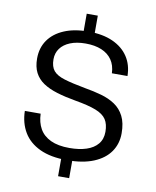

<svg xmlns="http://www.w3.org/2000/svg" viewBox="-96 -887 848 1046"><g transform="rotate(10 328.0 -364.5)"><path d="M330.6 -9.4Q240 -9.4 179.6 -37.7Q119.3 -66 89.3 -116.6Q59.3 -167.1 57.9 -234H145.4Q146.9 -186 166.8 -150.9Q186.7 -115.7 227.7 -96.4Q268.7 -77.1 332 -77.1Q385.1 -77.1 425.2 -90.1Q465.3 -103.1 487.7 -130.1Q510.1 -157.1 510.1 -197.7Q510.1 -240.1 493 -266.1Q475.9 -292 434.5 -308.2Q393.1 -324.4 318.9 -337Q260.7 -347.1 215.2 -361Q169.7 -374.9 138.3 -395.9Q106.9 -417 90.4 -448.9Q74 -480.7 74 -527.1Q74 -586 104.1 -629.1Q134.3 -672.3 190.4 -696.1Q246.4 -719.9 325 -719.9Q404 -719.9 459.6 -694.8Q515.3 -669.7 545.1 -624.5Q574.9 -579.3 575.6 -518.1H489.3Q487.6 -562.4 466.7 -592.4Q445.9 -622.3 409 -637.6Q372.1 -653 321 -653Q271.3 -653 235.9 -638.6Q200.6 -624.3 181.6 -598.5Q162.7 -572.7 162.7 -538.1Q162.7 -497.4 181.3 -475.1Q199.9 -452.9 243 -439.8Q286.1 -426.7 359.9 -413.1Q408.3 -405 451.1 -392.9Q494 -380.9 527.2 -358.8Q560.4 -336.7 579.4 -299.5Q598.4 -262.3 598.4 -204.9Q598.4 -147 567.8 -102.8Q537.1 -58.6 477.5 -34Q417.9 -9.4 330.6 -9.4ZM298 85V-39.9H359.3V85ZM298 -679.9V-814H359.3V-679.9Z"/></g></svg>

Font: Mona Sans ExtraLight
Style: Regular
Weight: 200
Designer: Deni Anggara
Foundry: GitHub
Version: Version 2.000